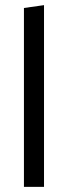

<svg xmlns="http://www.w3.org/2000/svg" viewBox="-20 -726 264 746"><path d="M151 0V-706L73 -695V0Z"/></svg>

Font: Catamaran
Style: Regular
Weight: 400
Designer: Pria Ravichandran
Version: Version 2.000